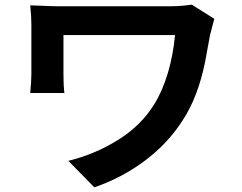

<svg xmlns="http://www.w3.org/2000/svg" viewBox="-20 -751 1040 826"><path d="M892 -633Q886 -607 884 -603L863 -488Q832 -333 765 -232Q703 -135 605 -61Q507 13 386 55L274 -59Q388 -87 487 -148.5Q586 -210 642 -300Q679 -359 702 -436.5Q725 -514 733 -600H540H452H369H299H253V-501V-464V-433Q253 -383 257 -351H110Q115 -404 115 -433V-644Q115 -683 110 -728L166 -726Q208 -724 233 -724H415H506H592H664H711Q758 -724 805 -731L902 -670Z"/></svg>

Font: Merged Yaku Han JP
Style: Bold
Weight: 700
Designer: Ryoko NISHIZUKA 西塚涼子 (kana, bopomofo & ideographs); Paul D. Hunt (Latin, Greek & Cyrillic); Sandoll Communications 산돌커뮤니
Foundry: Adobe
Version: Version 2.004